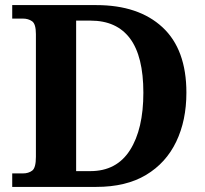

<svg xmlns="http://www.w3.org/2000/svg" viewBox="-20 -734 807 754"><path d="M28 0V-53H70Q92 -53 106.5 -64Q121 -75 121 -118V-600Q121 -640 106 -650.5Q91 -661 70 -661H28V-714H358Q524 -714 618 -627Q712 -540 712 -370Q712 -261 672 -177.5Q632 -94 553.5 -47Q475 0 358 0ZM335 -62Q438 -62 490.5 -144.5Q543 -227 543 -370Q543 -513 490.5 -583Q438 -653 336 -653H279V-62Z"/></svg>

Font: Noto Naskh Arabic UI
Style: Regular
Weight: 400
Designer: Monotype Design Team, David Williams, Mohamad Dakak and Nizar Qandah
Foundry: Monotype Imaging Inc.
Version: Version 2.014